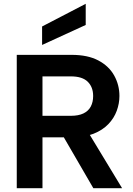

<svg xmlns="http://www.w3.org/2000/svg" viewBox="-20 -988 696 1008"><path d="M430 -968V-857L201 -752V-849ZM469 -484Q469 -531 440.5 -559Q412 -587 352 -587H203V-380H352Q392 -380 418 -392.5Q444 -405 456.5 -428.5Q469 -452 469 -484ZM356 -700Q441 -700 496.5 -670.5Q552 -641 579.5 -591.5Q607 -542 607 -484Q607 -445 593 -406.5Q579 -368 549 -336.5Q519 -305 471.5 -286Q424 -267 356 -267H203V0H68V-700ZM432 -312 621 0H470L289 -312Z"/></svg>

Font: Albert Sans
Style: Bold
Weight: 700
Designer: Andreas Rasmussen
Foundry: a.Foundry
Version: Version 1.025